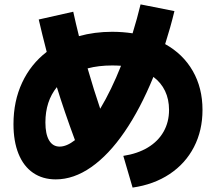

<svg xmlns="http://www.w3.org/2000/svg" viewBox="-20 -808 978 869"><path d="M745.1 -310.5Q745.1 -358.4 727.1 -396.2Q709 -434.1 674.3 -460Q615.2 -315.4 543.7 -211.2Q472.2 -106.9 392.8 -51.5Q313.5 3.9 232.4 3.9Q172.9 3.9 129.6 -25.9Q86.4 -55.7 63.7 -112.1Q41 -168.5 41 -246.1Q41 -350.1 80.1 -433.8Q119.1 -517.6 191.4 -573.2Q170.4 -654.3 155.3 -719.7L311.5 -754.9Q322.8 -703.1 337.4 -644.5Q408.2 -664.1 487.3 -664.1Q534.7 -664.1 580.1 -657.2Q601.1 -725.1 616.2 -788.1L769.5 -757.8Q751.5 -683.6 727.5 -608.4Q808.6 -563.5 852.5 -486.8Q896.5 -410.2 896.5 -310.5Q896.5 -217.3 857.9 -142.6Q819.3 -67.9 747.8 -20.3Q676.3 27.3 580.1 41L538.1 -102.5Q602.5 -112.3 649.2 -140.4Q695.8 -168.5 720.5 -212.2Q745.1 -255.9 745.1 -310.5ZM250 -144.5Q281.7 -144.5 319.3 -173.8Q270.5 -305.7 237.3 -413.6Q185.5 -349.6 185.5 -253.9Q185.5 -201.2 202.1 -172.9Q218.8 -144.5 250 -144.5ZM433.6 -315.9Q484.4 -400.9 527.8 -510.3Q508.3 -511.7 487.3 -511.7Q426.3 -511.7 376.5 -498.5Q405.3 -398.9 433.6 -315.9Z"/></svg>

Font: Pretendard JP Black
Style: Regular
Weight: 900
Designer: Base glyphs from Inter by Rasmus Andersson; Hangeul glyphs from Noto Sans CJK(Source Han Sans) by Jang Soo-young and Kan
Foundry: Kil Hyung-jin
Version: Version 1.309